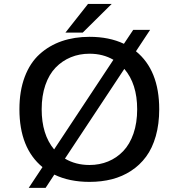

<svg xmlns="http://www.w3.org/2000/svg" viewBox="-20 -888 890 949"><path d="M303.5 -727 415 -868.5H532L389 -727ZM422.5 11Q322.5 11 248.5 -25L205.5 40.5H122L190 -62Q76 -156 76 -348Q76 -438.5 102.2 -508Q128.5 -577.5 175.8 -620.2Q223 -663 285.2 -684.5Q347.5 -706 422.5 -706Q520 -706 592.5 -671.5L638.5 -740.5H722L652 -634.5Q767 -541 767 -348Q767 -275 750 -215.2Q733 -155.5 702.2 -113.8Q671.5 -72 628.2 -43.8Q585 -15.5 533.5 -2.2Q482 11 422.5 11ZM186 -348Q186 -223 247.5 -149.5L540.5 -592.5Q489 -622.5 422.5 -622.5Q372.5 -622.5 330 -605Q287.5 -587.5 255 -554Q222.5 -520.5 204.2 -467.5Q186 -414.5 186 -348ZM422.5 -72.5Q472 -72.5 514.5 -90Q557 -107.5 589.2 -141.2Q621.5 -175 639.8 -228Q658 -281 658 -348Q658 -473.5 594.5 -547.5L301 -104Q354 -72.5 422.5 -72.5Z"/></svg>

Font: League Mono Wide
Style: Regular
Weight: 400
Width: 8
Designer: Tyler Finck
Foundry: The League of Moveable Type / Tyler Finck
Version: Version 2.210